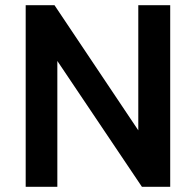

<svg xmlns="http://www.w3.org/2000/svg" viewBox="-20 -720 755 740"><path d="M79 0V-700H190L565 -140L513 -131V-700H636V0H527L154 -555L201 -563V0Z"/></svg>

Font: SUSE Thin SemiBold
Style: Regular
Weight: 600
Version: Version 1.000